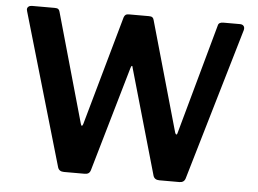

<svg xmlns="http://www.w3.org/2000/svg" viewBox="-52 -809 1175 876"><g transform="rotate(5 535.5 -371.0)"><path d="M1032 -716 827 -19Q821 0 800 0H708Q686 0 680 -18L542 -500Q541 -509 538 -509Q535 -509 532 -499L393 -19Q390 -9 383.5 -4.5Q377 0 365 0H271Q249 0 243 -18L40 -715L38 -724Q38 -732 44 -737Q50 -742 60 -742H164Q175 -742 180 -738.5Q185 -735 187 -727L328 -228Q331 -217 334 -217Q337 -217 340 -226L481 -727Q484 -735 489 -738.5Q494 -742 505 -742H595Q606 -742 611 -738.5Q616 -735 618 -727L761 -223Q764 -215 767 -215Q771 -215 772 -222L912 -727Q915 -742 936 -742H1012Q1024 -742 1029.5 -735Q1035 -728 1032 -716Z"/></g></svg>

Font: n
Style: Regular
Weight: 600
Designer: Pablo Impallari, Rodrigo Fuenzalida
Foundry: Impallari Type
Version: Version 1.002; ttfautohint (v1.5)